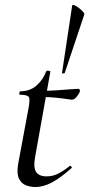

<svg xmlns="http://www.w3.org/2000/svg" viewBox="-20 -742 360 774"><path d="M123 12Q102 12 83.5 4.5Q65 -3 56 -23Q47 -43 53 -80L95 -306Q102 -342 96 -351Q90 -360 61 -360Q57 -360 58 -367Q59 -374 62 -374Q101 -374 127.5 -397.5Q154 -421 166 -454Q167 -458 175.5 -457Q184 -456 183 -453L121 -106Q114 -67 125.5 -49Q137 -31 168 -31Q194 -31 216.5 -43Q239 -55 261 -73Q263 -75 267 -71Q271 -67 269 -65Q223 -24 188.5 -6Q154 12 123 12ZM269 -340Q267 -340 247.5 -343Q228 -346 201.5 -348.5Q175 -351 150 -351L152 -376Q180 -376 209.5 -378Q239 -380 262.5 -382Q286 -384 295 -384Q299 -384 301 -381Q303 -378 302 -374Q300 -366 290 -353Q280 -340 269 -340ZM230 -448 271 -720Q272 -724 280.5 -720.5Q289 -717 298.5 -709.5Q308 -702 314.5 -695Q321 -688 320 -684L241 -448Q240 -446 235 -446Q230 -446 230 -448Z"/></svg>

Font: Cormorant Medium
Style: Italic
Weight: 500
Italic angle: -10°
Designer: Christian Thalmann (Catharsis Fonts)
Foundry: Catharsis Fonts
Version: Version 4.000